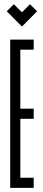

<svg xmlns="http://www.w3.org/2000/svg" viewBox="-20 -905 206 925"><path d="M124.5 -884.6 158.7 -850.5 85.8 -777.2 12.5 -850.5 46.6 -884.6 85.8 -845.9ZM29.2 0V-714.3H142.4V-665.6H77.9V-381.5H142.4V-332.8H77.9V-48.7H142.4V0Z"/></svg>

Font: Marapfhont
Style: Book
Weight: 400
Version: Version 0.15